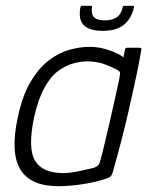

<svg xmlns="http://www.w3.org/2000/svg" viewBox="-20 -634 523 660"><path d="M180 6Q85 6 50 -51.5Q15 -109 41 -230Q57 -306 85.5 -353.5Q114 -401 148.5 -427Q183 -453 219 -463Q255 -473 288 -473Q323 -473 356.5 -461Q390 -449 404 -437L410 -465Q411 -468 413 -469Q415 -470 417 -470H460Q466 -470 466 -464Q463 -446 457 -414.5Q451 -383 442 -342Q433 -301 422 -252.5Q411 -204 397 -150Q383 -96 367 -40Q365 -34 361.5 -29Q358 -24 345 -20Q314 -9 268 -1.5Q222 6 180 6ZM198 -39Q216 -39 238 -43Q260 -47 278 -51.5Q296 -56 302 -57Q308 -59 314.5 -63.5Q321 -68 324 -79Q331 -104 339 -137.5Q347 -171 355.5 -207.5Q364 -244 371.5 -278.5Q379 -313 385 -339Q391 -365 392 -376Q394 -382 391.5 -386.5Q389 -391 381 -395Q362 -405 337 -414Q312 -423 279 -423Q258 -423 232 -416Q206 -409 180 -390Q154 -371 132.5 -332Q111 -293 97 -230Q75 -124 100.5 -81.5Q126 -39 198 -39ZM333 -528Q288 -528 268.5 -547Q249 -566 256 -607Q257 -611 258 -612.5Q259 -614 263 -614H291Q295 -614 296 -613Q297 -612 296 -608Q293 -584 304 -574Q315 -564 340 -564Q365 -564 380.5 -574Q396 -584 402 -609Q402 -612 403.5 -613Q405 -614 408 -614H437Q440 -614 440.5 -612.5Q441 -611 440 -607Q431 -569 405.5 -548.5Q380 -528 333 -528Z"/></svg>

Font: Glory Light
Style: Italic
Weight: 300
Italic angle: -12°
Version: Version 1.011